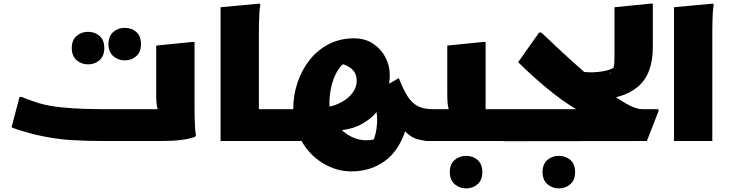

<svg xmlns="http://www.w3.org/2000/svg" viewBox="-20 -780 4032 1062"><path d="M88 -244H100Q111 -239 130.5 -231.5Q150 -224 169.5 -218Q189 -212 200 -208Q253 -193 317.5 -186.5Q382 -180 443.5 -178Q505 -176 548 -176H852Q847 -192 845.5 -214Q844 -236 844 -264V-528L1044 -548H1056V-192Q1056 -172 1056.5 -141Q1057 -110 1058.5 -80Q1060 -50 1064 -32L1060 -24Q1000 0 872 0H548Q458 0 369.5 -5.5Q281 -11 172 -36Q153 -41 128 -48Q103 -55 80 -62.5Q57 -70 44 -76ZM670 -446Q633 -446 606.5 -469.5Q580 -493 580 -536Q580 -580 606.5 -603Q633 -626 670 -626Q708 -626 734 -603Q760 -580 760 -536Q760 -493 734 -469.5Q708 -446 670 -446ZM467 -424Q430 -424 403.5 -447.5Q377 -471 377 -514Q377 -558 403.5 -581Q430 -604 467 -604Q505 -604 531 -581Q557 -558 557 -514Q557 -471 531 -447.5Q505 -424 467 -424Z M1200 -740 1416 -760 1420 -752Q1416 -734 1414.5 -707Q1413 -680 1412.5 -652Q1412 -624 1412 -604V-176H1534V-20L1514 0H1200Z M2374 -176V-23L2354 0Q2328 0 2290.5 -9.5Q2253 -19 2221 -54Q2184 57 2106 112.5Q2028 168 1924 168Q1841 168 1766.5 123Q1692 78 1648 0H1514V-153L1534 -176H1602Q1602 -254 1626 -324.5Q1650 -395 1694 -450Q1738 -505 1800 -536.5Q1862 -568 1938 -568Q1999 -568 2043.5 -538.5Q2088 -509 2112 -462.5Q2136 -416 2136 -365Q2136 -341 2132 -317L2186 -348Q2210 -286 2234 -248Q2258 -210 2291 -193Q2324 -176 2374 -176ZM1802 -210Q1802 -200 1803 -190Q1876 -209 1914.5 -248.5Q1953 -288 1953 -332Q1953 -370 1932.5 -392Q1912 -414 1877 -425Q1852 -403 1835 -366.5Q1818 -330 1810 -288.5Q1802 -247 1802 -210ZM2066 -115Q2066 -140 2063 -160Q2031 -122 1983 -95Q1935 -68 1871 -60Q1899 -34 1934 -19Q1969 -4 2007 -4Q2028 -4 2048 -9Q2059 -41 2062.5 -68Q2066 -95 2066 -115Z M2354 -176H2462Q2457 -192 2455.5 -214Q2454 -236 2454 -264V-528L2654 -548H2666V-176H2786V-20L2766 0H2334V-156ZM2468 172Q2468 128 2494.5 105Q2521 82 2558 82Q2596 82 2622 105Q2648 128 2648 172Q2648 215 2622 238.5Q2596 262 2558 262Q2521 262 2494.5 238.5Q2468 215 2468 172Z M3533 -176H3622V-164L3558 0L2766 1V-156L2786 -176H3167Q3088 -223 3005 -292Q2922 -361 2846 -436L2962 -600H2974Q3025 -552 3086 -495Q3147 -438 3211.5 -382Q3276 -326 3337 -279Q3398 -232 3448.5 -204Q3499 -176 3533 -176ZM2981 172Q2981 128 3007.5 105Q3034 82 3071 82Q3109 82 3135 105Q3161 128 3161 172Q3161 215 3135 238.5Q3109 262 3071 262Q3034 262 3007.5 238.5Q2981 215 2981 172Z M3170 -249 3096 -415Q3128 -398 3171.5 -388.5Q3215 -379 3259 -380Q3290 -381 3319.5 -386.5Q3349 -392 3373 -404Q3377 -418 3378 -435.5Q3379 -453 3379 -476V-740L3579 -760H3591V-520Q3591 -370 3508.5 -300.5Q3426 -231 3283 -231Q3256 -231 3228 -236Q3200 -241 3170 -249ZM3413 -433 3406 -426Q3410 -430 3413 -433ZM3347 -367Q3358 -374 3364 -384Z M3708 -740 3924 -760 3928 -752Q3924 -734 3922.5 -707Q3921 -680 3920.5 -652Q3920 -624 3920 -604V0H3708Z"/></svg>

Font: Kufam Black
Style: Italic
Weight: 900
Italic angle: -11°
Designer: Artur Schmal
Foundry: Original Type
Version: Version 1.301; ttfautohint (v1.8.3)